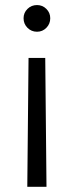

<svg xmlns="http://www.w3.org/2000/svg" viewBox="-20 -552 290 752"><path d="M86.9 179.7 91.8 -325.2H157.2L162.1 179.7ZM176.8 -480.5Q176.8 -458.5 161.6 -443.1Q146.5 -427.7 125 -427.7Q103 -427.7 87.6 -443.1Q72.3 -458.5 72.3 -480.5Q72.3 -502 87.6 -517.1Q103 -532.2 125 -532.2Q146.5 -532.2 161.6 -517.1Q176.8 -502 176.8 -480.5Z"/></svg>

Font: Pretendard JP Light
Style: Regular
Weight: 300
Designer: Base glyphs from Inter by Rasmus Andersson; Hangeul glyphs from Noto Sans CJK(Source Han Sans) by Jang Soo-young and Kan
Foundry: Kil Hyung-jin
Version: Version 1.309